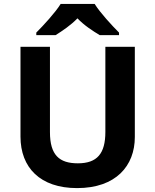

<svg xmlns="http://www.w3.org/2000/svg" viewBox="-20 -954 796 984"><path d="M465 -934H291C263 -889 203 -824 166 -787V-774H265C300 -796 342 -824 377 -860C411 -824 456 -795 491 -774H590V-787C554 -823 493 -889 465 -934ZM671 -252V-714H520V-278C520 -167 478 -117 379 -117C284 -117 236 -159 236 -277V-714H85V-254C85 -95 186 10 375 10C574 10 671 -104 671 -252Z"/></svg>

Font: Noto Sans Gujarati
Style: Bold
Weight: 700
Designer: Jelle Bosma - Monotype Design Team, Universal Thirst
Foundry: Monotype Imaging Inc.
Version: Version 2.106